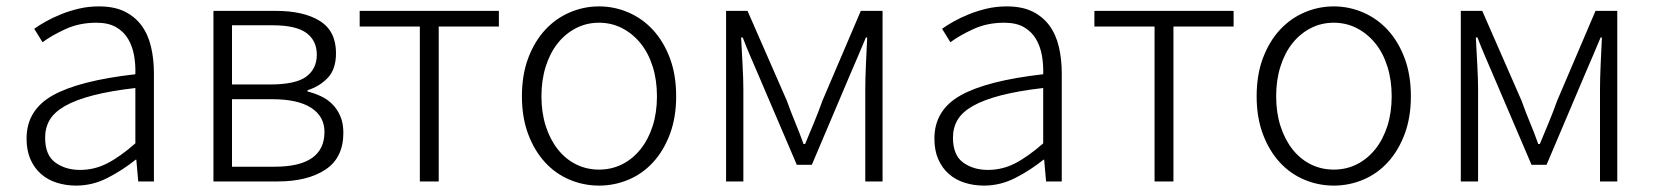

<svg xmlns="http://www.w3.org/2000/svg" viewBox="-20 -567 5173 600"><path d="M218 13Q186 13 157.5 4Q129 -5 108 -23.5Q87 -42 75 -69.5Q63 -97 63 -134Q63 -223 145 -269Q227 -315 403 -335Q404 -365 399 -393.5Q394 -422 380.5 -445Q367 -468 343 -482Q319 -496 281 -496Q228 -496 184.5 -476Q141 -456 113 -435L87 -477Q102 -488 123.5 -500Q145 -512 171 -522.5Q197 -533 226.5 -540Q256 -547 289 -547Q337 -547 369.5 -531Q402 -515 422.5 -487Q443 -459 452 -420.5Q461 -382 461 -338V0H412L406 -68H404Q363 -35 316 -11Q269 13 218 13ZM230 -36Q275 -36 315 -56.5Q355 -77 403 -119V-292Q325 -283 271 -269Q217 -255 183.5 -236Q150 -217 135.5 -192.5Q121 -168 121 -137Q121 -82 153 -59Q185 -36 230 -36Z M647 -533H842Q929 -533 979.5 -501.5Q1030 -470 1030 -401Q1030 -351 1004.5 -324Q979 -297 941 -285V-281Q962 -276 982.5 -266.5Q1003 -257 1018.5 -241.5Q1034 -226 1043.5 -204Q1053 -182 1053 -152Q1053 -74 997 -37Q941 0 848 0H647ZM705 -46H838Q994 -46 994 -155Q994 -203 952.5 -230Q911 -257 830 -257H705ZM705 -488V-303H823Q904 -303 937 -327.5Q970 -352 970 -396Q970 -440 937.5 -464Q905 -488 832 -488Z M1104 -533H1539V-484H1351V0H1292V-484H1104Z M1852 13Q1804 13 1760 -5.5Q1716 -24 1683 -60Q1650 -96 1630.5 -148Q1611 -200 1611 -266Q1611 -333 1630.5 -385Q1650 -437 1683 -473Q1716 -509 1760 -528Q1804 -547 1852 -547Q1900 -547 1944 -528Q1988 -509 2021 -473Q2054 -437 2073.5 -385Q2093 -333 2093 -266Q2093 -200 2073.5 -148Q2054 -96 2021 -60Q1988 -24 1944 -5.5Q1900 13 1852 13ZM1852 -37Q1891 -37 1924 -53.5Q1957 -70 1981.5 -100.5Q2006 -131 2019.5 -173Q2033 -215 2033 -266Q2033 -317 2019.5 -359.5Q2006 -402 1981.5 -432Q1957 -462 1924 -479Q1891 -496 1852 -496Q1813 -496 1780 -479Q1747 -462 1723 -432Q1699 -402 1685.5 -359.5Q1672 -317 1672 -266Q1672 -215 1685.5 -173Q1699 -131 1723 -100.5Q1747 -70 1780 -53.5Q1813 -37 1852 -37Z M2316 -533 2439 -252Q2451 -218 2465 -184.5Q2479 -151 2491 -117H2496Q2510 -151 2524 -184.5Q2538 -218 2550 -252L2670 -533H2738V0H2684V-288Q2684 -320 2686 -365Q2688 -410 2690 -450H2686Q2674 -421 2661.5 -392Q2649 -363 2637 -335L2517 -52H2470L2349 -335Q2337 -363 2324.5 -392Q2312 -421 2301 -450H2296Q2298 -410 2300.5 -365Q2303 -320 2303 -288V0H2249V-533Z M3055 13Q3023 13 2994.5 4Q2966 -5 2945 -23.5Q2924 -42 2912 -69.5Q2900 -97 2900 -134Q2900 -223 2982 -269Q3064 -315 3240 -335Q3241 -365 3236 -393.5Q3231 -422 3217.5 -445Q3204 -468 3180 -482Q3156 -496 3118 -496Q3065 -496 3021.5 -476Q2978 -456 2950 -435L2924 -477Q2939 -488 2960.5 -500Q2982 -512 3008 -522.5Q3034 -533 3063.5 -540Q3093 -547 3126 -547Q3174 -547 3206.5 -531Q3239 -515 3259.5 -487Q3280 -459 3289 -420.5Q3298 -382 3298 -338V0H3249L3243 -68H3241Q3200 -35 3153 -11Q3106 13 3055 13ZM3067 -36Q3112 -36 3152 -56.5Q3192 -77 3240 -119V-292Q3162 -283 3108 -269Q3054 -255 3020.5 -236Q2987 -217 2972.5 -192.5Q2958 -168 2958 -137Q2958 -82 2990 -59Q3022 -36 3067 -36Z M3400 -533H3835V-484H3647V0H3588V-484H3400Z M4148 13Q4100 13 4056 -5.5Q4012 -24 3979 -60Q3946 -96 3926.5 -148Q3907 -200 3907 -266Q3907 -333 3926.5 -385Q3946 -437 3979 -473Q4012 -509 4056 -528Q4100 -547 4148 -547Q4196 -547 4240 -528Q4284 -509 4317 -473Q4350 -437 4369.5 -385Q4389 -333 4389 -266Q4389 -200 4369.5 -148Q4350 -96 4317 -60Q4284 -24 4240 -5.5Q4196 13 4148 13ZM4148 -37Q4187 -37 4220 -53.5Q4253 -70 4277.5 -100.5Q4302 -131 4315.5 -173Q4329 -215 4329 -266Q4329 -317 4315.5 -359.5Q4302 -402 4277.5 -432Q4253 -462 4220 -479Q4187 -496 4148 -496Q4109 -496 4076 -479Q4043 -462 4019 -432Q3995 -402 3981.5 -359.5Q3968 -317 3968 -266Q3968 -215 3981.5 -173Q3995 -131 4019 -100.5Q4043 -70 4076 -53.5Q4109 -37 4148 -37Z M4612 -533 4735 -252Q4747 -218 4761 -184.5Q4775 -151 4787 -117H4792Q4806 -151 4820 -184.5Q4834 -218 4846 -252L4966 -533H5034V0H4980V-288Q4980 -320 4982 -365Q4984 -410 4986 -450H4982Q4970 -421 4957.5 -392Q4945 -363 4933 -335L4813 -52H4766L4645 -335Q4633 -363 4620.5 -392Q4608 -421 4597 -450H4592Q4594 -410 4596.5 -365Q4599 -320 4599 -288V0H4545V-533Z"/></svg>

Font: Kinto Sans Light
Style: Regular
Weight: 300
Designer: Authors: Ryoko NISHIZUKA  (kana & ideographs); Paul D. Hunt (Latin, Greek & Cyrillic); Wenlong ZHANG  (bopomofo); Sandol
Foundry: Adobe Systems Incorporated, ookami Inc.
Version: Version 0.001